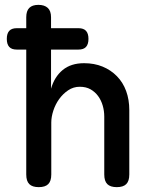

<svg xmlns="http://www.w3.org/2000/svg" viewBox="-20 -760 640 790"><path d="M49 -556Q28 -556 18 -567Q8 -578 8 -600Q8 -622 18 -633Q28 -644 49 -644H88V-689Q88 -715 100.5 -727.5Q113 -740 138 -740Q163 -740 176.5 -727.5Q190 -715 190 -689V-644H303Q324 -644 334 -633Q344 -622 344 -600Q344 -578 334 -567Q324 -556 303 -556H190V-395Q204 -444 238 -472Q272 -500 326 -500Q368 -500 402 -486Q436 -472 461 -446.5Q486 -421 499 -385.5Q512 -350 512 -307V-42Q512 -15 499.5 -2.5Q487 10 460.5 10Q434 10 421.5 -2.5Q409 -15 409 -42V-280Q409 -304 402.5 -326Q396 -348 383.5 -365Q371 -382 352.5 -392.5Q334 -403 308 -403Q282 -403 260.5 -388.5Q239 -374 223.5 -352.5Q208 -331 199.5 -305Q191 -279 191 -256V-42Q191 -15 178.5 -2.5Q166 10 139.5 10Q113 10 100.5 -2.5Q88 -15 88 -42V-556Z"/></svg>

Font: Maple Mono NL Medium
Style: Regular
Weight: 500
Monospace: yes
Designer: subframe7536
Version: Version 7.000